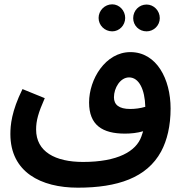

<svg xmlns="http://www.w3.org/2000/svg" viewBox="-20 -680 850 888"><path d="M499 -535C532 -535 559 -563 559 -597C559 -631 532 -660 499 -660C464 -660 436 -631 436 -597C436 -563 464 -535 499 -535ZM658 -535C691 -535 719 -562 719 -596C719 -631 691 -659 658 -659C623 -659 596 -631 596 -596C596 -562 623 -535 658 -535ZM340 188C524 188 659 142 725 21C753 -31 769 -98 769 -178C769 -315 704 -439 583 -439C468 -439 392 -314 392 -206C392 -101 454 -62 558 -62C585 -62 615 -65 642 -73C639 -65 637 -57 634 -49C610 20 524 69 364 69C236 69 147 22 147 -81C147 -122 157 -158 187 -226L84 -268C33 -165 28 -100 28 -60C28 116 169 188 340 188ZM507 -230C507 -273 536 -322 577 -322C623 -322 650 -266 652 -186C629 -179 604 -176 582 -176C530 -176 507 -196 507 -230Z"/></svg>

Font: Noto Sans Arabic SemBd
Style: Regular
Weight: 600
Designer: Monotype Design Team, Nadine Chahine, Nizar Qandah and Khaled Hosny
Foundry: Monotype Imaging Inc.
Version: Version 2.012